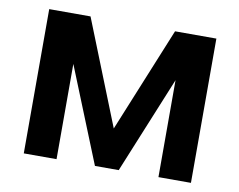

<svg xmlns="http://www.w3.org/2000/svg" viewBox="-65 -630 891 715"><g transform="rotate(10 381.0 -272.5)"><path d="M380 -149.5 222.3 -545.5H66.1V0H190V-360.1L335.2 0H425.1L575.3 -366.5V0H698.2V-545.5H541.9Z"/></g></svg>

Font: Margiela Sans Semi Bold
Style: Regular
Weight: 600
Designer: Stefan Endress, Andreas Faust
Version: Version 1.100;FEAKit 1.0